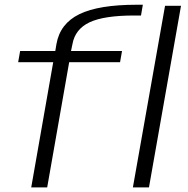

<svg xmlns="http://www.w3.org/2000/svg" viewBox="-20 -810 814 830"><path d="M115 0 210 -541H58.5L67 -589.5H219L224 -619.5Q239.5 -708 323.2 -748.8Q407 -789.5 570.5 -789.5H597.5L589.5 -743H560.5Q429.5 -743 367 -713.5Q304.5 -684 293 -618.5L287 -589.5H507.5L499 -541H279L184 0ZM554.5 0 693.5 -785H762.5L624 0Z"/></svg>

Font: Anybody ExtraExpanded Light
Style: Italic
Weight: 300
Width: 8
Italic angle: -10°
Designer: Tyler Finck
Foundry: Etcetera Type Company
Version: Version 1.010; ttfautohint (v1.8.3) -l 8 -r 50 -G 200 -x 14 